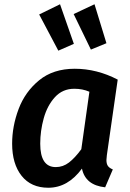

<svg xmlns="http://www.w3.org/2000/svg" viewBox="-20 -867 611 902"><path d="M533 -493 482 -138Q480 -120 480 -115Q480 -98 486.5 -88Q493 -78 510 -71L474 13Q381 3 365 -75Q299 15 207 15Q126 15 81.5 -41Q37 -97 37 -192Q37 -274 67.5 -355Q98 -436 164 -490Q230 -544 331 -544Q435 -544 533 -493ZM169 -192Q169 -82 242 -82Q276 -82 304 -103.5Q332 -125 362 -166L400 -436Q368 -450 329 -450Q274 -450 238 -410.5Q202 -371 185.5 -311.5Q169 -252 169 -192ZM327 -661 254 -629 164 -799 262 -847ZM480 -664 407 -634 326 -801 424 -847Z"/></svg>

Font: FiraGO Medium
Style: Italic
Weight: 500
Italic angle: -8°
Designer: bBox Type GmbH
Foundry: bBox Type GmbH
Version: Version 1.001